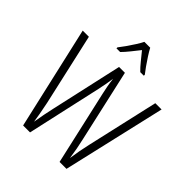

<svg xmlns="http://www.w3.org/2000/svg" viewBox="-254 -1101 1255 1255"><g transform="rotate(45 374.0 -473.5)"><path d="M739 -714 574 0H510L394 -513Q388 -540 382.5 -568Q377 -596 373 -632Q369 -603 364 -575Q359 -547 352 -516L237 0H173L10 -714H67L179 -217Q199 -120 206 -68Q212 -106 220 -146Q228 -186 235 -217L346 -714H400L512 -216Q521 -177 527.5 -142.5Q534 -108 540 -66Q551 -144 568 -217L681 -714ZM401 -947Q413 -924 431.5 -895.5Q450 -867 469 -840Q488 -813 501 -797V-788H468Q445 -810 421 -840Q397 -870 374 -898Q352 -870 327.5 -839.5Q303 -809 282 -788H248V-797Q264 -817 282.5 -843.5Q301 -870 318.5 -897.5Q336 -925 347 -947Z"/></g></svg>

Font: Noto Sans Lao UI Cond Light
Style: Regular
Weight: 300
Width: 3
Designer: Monotype Design Team
Foundry: Monotype Imaging Inc.
Version: Version 2.000; ttfautohint (v1.8.4.7-5d5b)